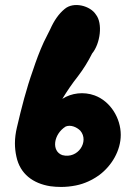

<svg xmlns="http://www.w3.org/2000/svg" viewBox="-20 -740 527 760"><path d="M458 -206.1C458 -271.5 418 -338.9 354.5 -362.3C311.5 -377.9 262.7 -372.1 226.6 -348.6C245.1 -378.9 265.6 -409.2 288.1 -437.5C310.5 -466.8 329.1 -497.1 344.7 -528.3C377 -567.4 387.7 -647.5 359.4 -682.6C337.9 -716.8 271.5 -735.4 235.4 -704.1C212.9 -685.5 194.3 -659.2 178.7 -624C169.9 -607.4 162.1 -589.8 153.3 -573.2C136.7 -537.1 123 -500 110.4 -461.9C84 -387.7 65.4 -314.5 46.9 -235.4C42 -214.8 39.1 -193.4 39.1 -172.9C39.1 -155.3 41 -137.7 44.9 -120.1C59.6 -50.8 111.3 -13.7 178.7 -2.9C192.4 -1 207 0 221.7 0C241.2 0 260.7 -2 280.3 -5.9C314.5 -12.7 345.7 -27.3 374 -47.9C421.9 -84 458 -143.6 458 -206.1ZM297.9 -222.7C334 -180.7 289.1 -109.4 226.6 -126C182.6 -141.6 191.4 -209 240.2 -239.3C259.8 -247.1 283.2 -237.3 297.9 -222.7Z"/></svg>

Font: Day Care
Style: Regular
Weight: 400
Designer: Noponies
Version: Version 1.000;PS 001.000;hotconv 1.0.88;makeotf.lib2.5.64775